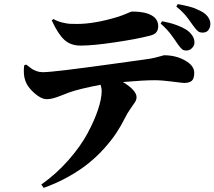

<svg xmlns="http://www.w3.org/2000/svg" viewBox="-20 -828 1040 931"><path d="M835 -795.9 841.8 -808.1Q856.4 -805.2 866 -803.5Q875.5 -801.8 893.8 -797.1Q912.1 -792.5 924.6 -787.6Q937 -782.7 952.4 -774.9Q967.8 -767.1 977.3 -758.5Q986.8 -750 993.4 -737.8Q1000 -725.6 1000 -711.9Q1000 -694.8 990.7 -682.4Q981.4 -669.9 962.9 -669.9Q948.2 -669.9 939.7 -676.8Q931.2 -683.6 917 -703.1Q915 -705.6 908.7 -714.6Q902.3 -723.6 899.4 -727.8Q896.5 -731.9 890.1 -740.5Q883.8 -749 878.7 -754.6Q873.5 -760.3 866.5 -767.8Q859.4 -775.4 851.6 -782.2Q843.8 -789.1 835 -795.9ZM231 -729 238.8 -735.8Q258.3 -724.6 281.2 -719Q304.2 -713.4 317.6 -712.6Q331.1 -711.9 354 -711.9Q438 -711.9 550.8 -746.1Q569.3 -752 585.7 -758.8Q602.1 -765.6 609.6 -768.8Q617.2 -772 622.1 -772Q681.6 -772 714.4 -753.9Q747.1 -735.8 747.1 -701.2Q747.1 -682.6 738 -671.4Q729 -660.2 706.1 -654.8Q642.1 -638.2 536.1 -622.6Q430.2 -606.9 371.1 -606.9Q321.8 -606.9 291.3 -635.5Q260.7 -664.1 231 -729ZM758.8 -713.9 766.1 -725.1Q785.2 -721.2 802.2 -717Q819.3 -712.9 842.8 -703.9Q866.2 -694.8 882.8 -684.3Q899.4 -673.8 911.1 -657.5Q922.9 -641.1 922.9 -622.1Q922.9 -606.9 911.1 -595Q899.4 -583 883.8 -583Q870.6 -583 863 -589.1Q855.5 -595.2 842.8 -612.8Q839.8 -617.2 828.9 -633.1Q817.9 -648.9 810.5 -658.9Q803.2 -668.9 788.8 -684.8Q774.4 -700.7 758.8 -713.9ZM97.2 -511.2 106.9 -515.1Q125.5 -500.5 133.8 -494.6Q142.1 -488.8 156.5 -483.4Q170.9 -478 187 -478Q216.8 -478 308.3 -489.3Q399.9 -500.5 528.1 -518.3Q656.2 -536.1 678.2 -539.1Q707 -542.5 729.7 -547.9Q752.4 -553.2 762.7 -556.6Q772.9 -560.1 774.9 -560.1Q832.5 -560.1 877.2 -534.9Q921.9 -509.8 921.9 -475.1Q921.9 -446.3 909.7 -436Q897.5 -425.8 873 -425.8Q865.2 -425.8 814.9 -432.4Q764.6 -439 729 -439Q677.2 -439 576.2 -430.2Q642.1 -389.6 642.1 -356.9Q642.1 -344.7 634.8 -333Q627.4 -321.3 612.5 -300.5Q597.7 -279.8 585.9 -255.9Q567.4 -218.3 543.7 -182.6Q520 -147 484.9 -107.9Q449.7 -68.8 408.2 -35.4Q366.7 -2 310.8 29.3Q254.9 60.5 191.9 83L180.2 66.9Q253.4 15.1 312.3 -52Q371.1 -119.1 404.5 -181.6Q438 -244.1 455.6 -297.4Q473.1 -350.6 473.1 -387.2Q473.1 -398.9 467.8 -417Q365.7 -397.5 315.9 -379.9Q308.6 -377.4 282.5 -366.9Q256.3 -356.4 239.3 -351.8Q222.2 -347.2 207 -347.2Q179.2 -347.2 146 -377Q112.8 -406.7 103 -436Q91.8 -465.8 97.2 -511.2Z"/></svg>

Font: Noto Serif JP Black
Style: Regular
Weight: 900
Designer: Ryoko NISHIZUKA  (kana & ideographs); Frank Grießhammer (Latin, Greek & Cyrillic); Wenlong ZHANG  (bopomofo); Sandoll Co
Foundry: Adobe Systems Incorporated
Version: Version 1.001;PS 1.001;hotconv 16.6.54;makeotf.lib2.5.65590